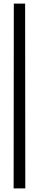

<svg xmlns="http://www.w3.org/2000/svg" viewBox="-20 -930 217 1070"><path d="M57 -910H120L121 120H56Z"/></svg>

Font: Big Shoulders Stencil Text Light
Style: Regular
Weight: 300
Designer: Patric King
Foundry: XO Type Co
Version: Version 1.000